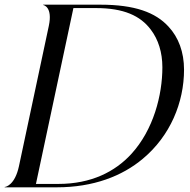

<svg xmlns="http://www.w3.org/2000/svg" viewBox="-32 -800 812 820"><path d="M-12 0H210.5C367 0 490 -48 578 -122C695 -219.5 754 -362 754 -502.5C754 -577.5 730.5 -640.5 687.5 -686.5C632 -747 544 -780 396.5 -780H152.5V-778.5C155 -778.5 193.5 -769.5 176.5 -689.5L49 -90.5C32 -10.5 -6.5 -1.5 -12 -1.5ZM121.5 -14.5 281.5 -765.5H378.5C495.5 -765.5 567.5 -733 612 -673.5C644 -631.5 661.5 -576.5 661.5 -512.5C661.5 -394 623.5 -245.5 528.5 -142C459.5 -67 358 -14.5 217 -14.5Z"/></svg>

Font: Beautique Display Italic
Style: Regular
Weight: 400
Italic angle: -12°
Designer: Nhat-Quang Ngo
Version: Version 1.100;Glyphs 3.2.3 (3260)